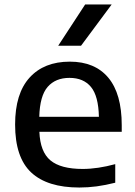

<svg xmlns="http://www.w3.org/2000/svg" viewBox="-20 -828 604 858"><path d="M334.5 10Q191.5 10 119.5 -57.2Q47.5 -124.5 47.5 -271.5Q47.5 -410 112.2 -481.2Q177 -552.5 292 -552.5Q404 -552.5 464 -480.8Q524 -409 524 -268.5V-239H156Q159.5 -149.5 205.5 -111.2Q251.5 -73 349.5 -73Q383 -73 419.8 -78.5Q456.5 -84 495 -94.5V-11.5Q451.5 -0.5 412.2 4.8Q373 10 334.5 10ZM290.5 -480Q228 -480 193 -439.8Q158 -399.5 155.5 -306H422Q420 -399 386.5 -439.5Q353 -480 290.5 -480ZM240 -623.5 360.5 -808H479L342 -623.5Z"/></svg>

Font: Encode Sans SmExp Md
Style: Regular
Weight: 500
Width: 6
Designer: Multiple Designers
Foundry: Impallari Type
Version: Version 3.002; ttfautohint (v1.8.3) -l 8 -r 50 -G 200 -x 14 